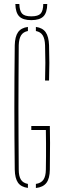

<svg xmlns="http://www.w3.org/2000/svg" viewBox="-20 -939 312 963"><path d="M120 3.5Q85.5 -1 70.2 -22.8Q55 -44.5 54 -88Q53 -171.5 52.5 -248.5Q52 -325.5 52 -400Q52 -474.5 52.5 -551.5Q53 -628.5 54 -712Q55 -755.5 70.5 -777.5Q86 -799.5 120 -804V-783.5Q96.5 -779 85.8 -761.8Q75 -744.5 74 -712Q73.5 -628.5 73 -551.5Q72.5 -474.5 72.5 -400Q72.5 -325.5 73 -248.5Q73.5 -171.5 74 -88Q74 -55.5 84.8 -38.2Q95.5 -21 120 -16.5ZM160 4V-16.5Q186 -20.5 197.8 -37.5Q209.5 -54.5 210 -88Q210.5 -123.5 210.8 -155.5Q211 -187.5 210.8 -219.5Q210.5 -251.5 210 -287H137V-307H230Q231 -272.5 231 -222Q231 -171.5 230 -88Q229.5 -44 213 -22Q196.5 0 160 4ZM206 -535Q207.5 -582.5 207.5 -623.8Q207.5 -665 206 -712Q205 -744.5 194.2 -761.8Q183.5 -779 160 -783.5V-804Q193.5 -799.5 209 -777.5Q224.5 -755.5 226 -712Q227.5 -665 227.5 -623.8Q227.5 -582.5 226 -535ZM137 -838Q95 -838 76.5 -856.8Q58 -875.5 57 -919H77Q78 -884.5 90.8 -870.8Q103.5 -857 137 -857Q171 -857 183.8 -870.8Q196.5 -884.5 197 -919H217Q216.5 -875.5 197.8 -856.8Q179 -838 137 -838Z"/></svg>

Font: Big Shoulders Stencil Thin
Style: Regular
Weight: 100
Designer: Patric King
Foundry: XO Type Co
Version: Version 2.001